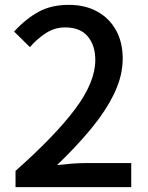

<svg xmlns="http://www.w3.org/2000/svg" viewBox="-20 -770 610 790"><path d="M43.9 0V-66.9Q206.5 -210.9 289.3 -321.5Q372.1 -432.1 372.1 -522.9Q372.1 -583 341.1 -620.1Q310.1 -657.2 248 -657.2Q205.1 -657.2 168.9 -633.8Q132.8 -610.4 103 -576.2L38.1 -640.1Q85.4 -691.9 137.9 -720.9Q190.4 -750 263.2 -750Q330.6 -750 380.4 -722.4Q430.2 -694.8 457.5 -645.3Q484.9 -595.7 484.9 -528.8Q484.9 -458 450 -385.5Q415 -313 354 -239.3Q293 -165.5 214.8 -90.8Q243.7 -94.2 275.9 -96.7Q308.1 -99.1 335 -99.1H520V0Z"/></svg>

Font: Source Han Sans CN Medium
Style: Regular
Weight: 500
Designer: Ryoko NISHIZUKA  (kana, bopomofo & ideographs); Paul D. Hunt (Latin, Greek & Cyrillic); Sandoll Communications , Soo-you
Foundry: Adobe
Version: Version 2.004;hotconv 1.0.118;makeotfexe 2.5.65603